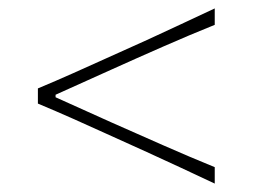

<svg xmlns="http://www.w3.org/2000/svg" viewBox="-20 -522 600 456"><path d="M490 -86Q403 -127 328.5 -161L229 -206Q194 -222 153.5 -240Q113 -258 70 -276V-312Q113 -330 153.8 -348.2Q194.5 -366.5 229 -382L329 -427Q365 -443.5 406.2 -462.8Q447.5 -482 490 -502V-463Q430.5 -439 367.8 -411.5Q305 -384 243 -356L112 -297V-291L243 -232Q305 -204.5 367.5 -177Q430 -149.5 490 -125Z"/></svg>

Font: Commissioner Flair Thin
Style: Regular
Weight: 100
Designer: Kostas Bartsokas
Foundry: Kostas Bartsokas
Version: Version 1.000; ttfautohint (v1.8.3)